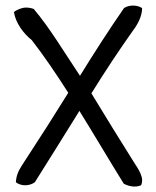

<svg xmlns="http://www.w3.org/2000/svg" viewBox="-20 -638 560 689"><path d="M490 -609C490 -580 474 -550 457 -528C406 -456 359 -385 308 -303C365 -209 406 -143 458 -60C475 -33 500 0 486 27C465 36 440 30 424 21C370 -66 319 -153 265 -240C214 -157 138 -37 105 16C86 30 56 31 37 16C38 -5 45 -24 59 -45C127 -149 176 -226 225 -305C179 -377 136 -440 94 -494C65 -517 36 -555 30 -595C38 -601 48 -606 60 -609C75 -613 89 -610 101 -606C159 -537 207 -456 267 -366C317 -447 371 -531 425 -609C443 -621 472 -621 490 -609Z"/></svg>

Font: Snowfall
Style: Rev
Weight: 400
Designer: Jasper
Foundry: Cannot Into Space Fonts
Version: Version 0.9